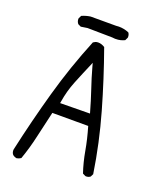

<svg xmlns="http://www.w3.org/2000/svg" viewBox="-151 -900 802 995"><g transform="rotate(20 250.0 -403.0)"><path d="M158.2 -275.9H356Q375.5 -209.5 386 -149.4Q396.5 -89.4 415 -34.7L430.7 -26.9Q432.6 -26.4 434.6 -26.4Q448.7 -26.4 458 -34.2L465.8 -49.8Q440.9 -213.4 395.3 -373Q349.6 -532.7 293.9 -688.5Q275.4 -700.2 257.3 -700.2Q248 -700.2 241.7 -697.3Q235.4 -694.3 230.5 -690.9Q165 -530.8 118.4 -364.7Q71.8 -198.7 34.7 -30.3Q34.2 -27.8 34.2 -25.4Q34.2 -10.7 42.5 -1.5Q51.8 6.3 64.5 8.3Q76.7 6.3 87.4 -1Q110.4 -65.9 125.7 -134.8Q141.1 -203.6 158.2 -275.9ZM342.8 -339.4 178.7 -337.4 180.2 -345.7Q189.9 -407.2 212.2 -462.4Q234.4 -517.6 266.1 -591.3L271.5 -571.3Q287.1 -514.6 305.7 -460Q324.2 -405.3 342.8 -339.4ZM315.9 -749.5Q326.2 -748 332 -748Q350.1 -748 362.1 -751.2Q374 -754.4 384.3 -759.3L392.1 -775.4Q392.6 -777.3 392.6 -779.3Q392.6 -793.5 385.3 -802.7Q358.9 -814 329.6 -814Q321.8 -814 314 -813H313.5H174.3Q149.4 -809.6 126.5 -799.3L118.7 -783.2Q118.2 -781.7 118.2 -779.8Q118.2 -765.1 127.4 -753.9L143.6 -746.1L179.2 -751.5Z"/></g></svg>

Font: Bakudai
Style: ExtraLight
Weight: 200
Version: Version 1.48